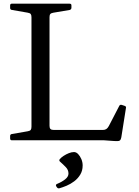

<svg xmlns="http://www.w3.org/2000/svg" viewBox="-20 -762 753 1043"><path d="M151 0V-742H249V-78Q249 -66 254.5 -61Q260 -56 273 -56H538Q550 -56 557.5 -61Q565 -66 571 -77L628 -187Q632 -195 642 -192L657 -187Q667 -184 664 -174L639 -16Q637 -7 634 -2Q631 3 623.5 4Q616 5 599 4L544 0ZM44 0Q35 0 35 -10V-23Q35 -33 45 -34L131 -49Q143 -51 147 -56.5Q151 -62 151 -74V-215H249V0ZM35 -732Q35 -742 44 -742H358Q368 -742 368 -733V-720Q368 -711 359 -708L270 -693Q258 -691 253.5 -686Q249 -681 249 -669V-527H151V-668Q151 -680 147 -685.5Q143 -691 131 -693L45 -708Q35 -709 35 -719ZM302 261Q294 263 288 254L285 249Q281 241 290 237Q315 227 333.5 212.5Q352 198 352 181Q352 161 337.5 146Q323 131 306 116Q299 110 305 102Q313 93 326 84.5Q339 76 354 70Q369 64 382 64Q394 64 404.5 75Q415 86 422 102.5Q429 119 429 137Q429 165 416 186.5Q403 208 383 223Q363 238 341.5 247Q320 256 302 261Z"/></svg>

Font: Hahmlet
Style: Regular
Weight: 400
Designer: Minjoo Ham & Mark Frömberg
Foundry: hypertype
Version: Version 1.002